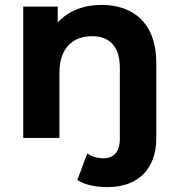

<svg xmlns="http://www.w3.org/2000/svg" viewBox="-20 -564 729 785"><path d="M395 -544C322 -544 258 -519 216 -472V-537H75V0H223V-267C223 -368 278 -416 357 -416C428 -416 470 -374 470 -286V3C470 57 445 83 404 83C378 83 354 76 337 63L296 172C326 192 373 201 420 201C547 201 619 124 619 1V-307C619 -471 523 -544 395 -544Z"/></svg>

Font: Montserrat-Alt1
Style: Bold
Weight: 700
Designer: Differentunic
Foundry: Differentunic
Version: Version 7.222